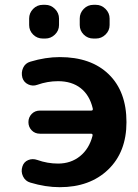

<svg xmlns="http://www.w3.org/2000/svg" viewBox="-20 -767 573 797"><path d="M378 -747Q401 -747 418 -730Q435 -713 435 -690V-663Q435 -640 418 -623.5Q401 -607 378 -607H368Q344 -607 327.5 -623.5Q311 -640 311 -663V-690Q311 -713 327.5 -730Q344 -747 368 -747ZM158 -747H168Q191 -747 208 -730Q225 -713 225 -690V-663Q225 -640 208 -623.5Q191 -607 168 -607H158Q134 -607 117.5 -623.5Q101 -640 101 -663V-690Q101 -713 117.5 -730Q134 -747 158 -747ZM135 -415Q116 -408 97.5 -416.5Q79 -425 73 -444Q67 -466 76 -485.5Q85 -505 106 -511Q169 -530 228 -530Q358 -530 431.5 -458.5Q505 -387 505 -260Q505 -136 429 -63Q353 10 228 10Q169 10 106 -9Q85 -15 75.5 -35Q66 -55 73 -76Q79 -95 97 -102.5Q115 -110 135 -103Q177 -88 221 -88Q274 -88 312 -118.5Q350 -149 364 -203Q366 -212 358 -212H146Q125 -212 111.5 -226Q98 -240 98 -260Q98 -280 111.5 -294Q125 -308 146 -308H359Q367 -308 365 -317Q352 -372 315 -401Q278 -430 221 -430Q177 -430 135 -415Z"/></svg>

Font: Rounded Mplus 1c Bold
Style: Bold
Weight: 700
Version: Version 1.059.20150529